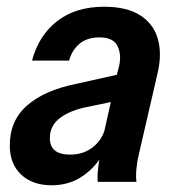

<svg xmlns="http://www.w3.org/2000/svg" viewBox="-20 -540 526 570"><path d="M133 10Q76 10 42.5 -22Q9 -54 9 -108Q9 -182 60.5 -227Q112 -272 206 -291L327 -318L334 -346Q341 -379 328.5 -404Q316 -429 275 -429Q239 -429 216.5 -410.5Q194 -392 185 -360H75Q95 -435 150 -477.5Q205 -520 289 -520Q356 -520 395.5 -495Q435 -470 448 -426.5Q461 -383 449 -328L392 -81Q387 -61 385 -39Q383 -17 385 0H270Q268 -26 275 -66Q250 -31 214.5 -10.5Q179 10 133 10ZM128 -130Q128 -81 188 -81Q226 -81 253 -101Q280 -121 290 -152L309 -237L227 -220Q179 -208 153.5 -186Q128 -164 128 -130Z"/></svg>

Font: Instrument Sans SemiCondensed SemiBold Italic
Style: Regular
Weight: 600
Width: 4
Italic angle: -13°
Designer: Rodrigo Fuenzalida
Foundry: fragTYPE
Version: Version 1.000; ttfautohint (v1.8.4.7-5d5b);gftools[0.9.28]